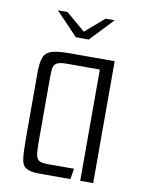

<svg xmlns="http://www.w3.org/2000/svg" viewBox="-74 -676 545 729"><g transform="rotate(10 198.0 -311.5)"><path d="M90 -623H127L201 -560L274 -623H309L225 -534H175ZM128 0Q93 0 77 -10Q61 -20 58 -47.5Q55 -75 55 -127V-377Q55 -416 63 -436Q71 -456 94 -463Q117 -470 162 -470H336V0H286V-429H159Q131 -429 119.5 -422Q108 -415 106.5 -398.5Q105 -382 105 -353V-115Q105 -84 108 -68Q111 -52 121 -46.5Q131 -41 152 -41H255L248 0Z"/></g></svg>

Font: Smooch Sans Thin
Style: Regular
Weight: 400
Version: Version 1.010